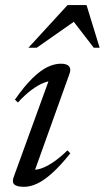

<svg xmlns="http://www.w3.org/2000/svg" viewBox="-20 -710 404 740"><path d="M32.5 -27 171.5 -409.5 184.5 -397.5Q169.5 -399 148.5 -390.8Q127.5 -382.5 102.2 -364Q77 -345.5 49 -315L37.5 -326Q74.5 -379 105.8 -409.2Q137 -439.5 163.8 -452Q190.5 -464.5 214.5 -464.5Q237 -464.5 245.8 -454.8Q254.5 -445 248.5 -427.5L109 -38.5L99.5 -57Q114 -53.5 134.8 -59.5Q155.5 -65.5 182 -82.8Q208.5 -100 240 -130.5L251 -119Q213 -71.5 181.2 -43Q149.5 -14.5 123 -2.2Q96.5 10 73 10Q45 10 35.2 1Q25.5 -8 32.5 -27ZM89.5 -526 240.5 -690.5H313.5L364 -526H341.5L257 -635.5H278L121.5 -526Z"/></svg>

Font: Newsreader 36pt
Style: Italic
Weight: 400
Italic angle: -17°
Designer: Hugues Gentile
Foundry: Production Type
Version: Version 1.003